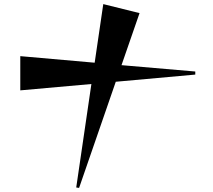

<svg xmlns="http://www.w3.org/2000/svg" viewBox="-20 -837 1040 937"><path d="M352 78 426 -427 79 -396V-563L442 -531L484 -817L661 -773L573 -519L933 -488V-473L545 -438L366 80Z"/></svg>

Font: Tiejili SC
Style: Regular
Weight: 400
Designer: Buernia
Foundry: Ershou Xiaoxi Press
Version: Version 1.100